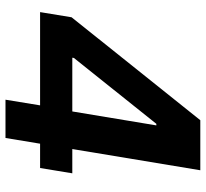

<svg xmlns="http://www.w3.org/2000/svg" viewBox="-46 -722 768 717"><g transform="rotate(90 338.5 -364.0)"><path d="M25.7 -129.2 45 -246.8 429.4 -727.5H530.4L503.2 -563.3H442.9L196.9 -255.4L196 -249.5H627.7L607.9 -129.2ZM352.8 0 379.8 -164.9 391.4 -217.7 476 -727.5H616.3L495.7 0Z"/></g></svg>

Font: Adwaita Sans
Style: Italic
Weight: 400
Italic angle: -9.39999°
Designer: Rasmus Andersson
Foundry: rsms
Version: Version 4.001;git-9221beed3